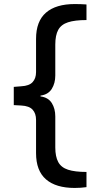

<svg xmlns="http://www.w3.org/2000/svg" viewBox="-20 -768 471 948"><path d="M407 156Q393 158 378.5 159Q364 160 349 160Q256 160 207 117.5Q158 75 158 -12V-176Q158 -208 141 -226.5Q124 -245 85 -247L48 -249V-339L85 -342Q124 -344 141 -362.5Q158 -381 158 -412V-576Q158 -663 207 -705.5Q256 -748 349 -748Q361 -748 379 -747.5Q397 -747 407 -746V-669Q350 -669 316 -658Q282 -647 267.5 -620.5Q253 -594 253 -548V-395Q253 -357 235.5 -329Q218 -301 180 -296V-292Q218 -287 235.5 -259.5Q253 -232 253 -193V-40Q253 5 267.5 32Q282 59 316 70Q350 81 407 81Z"/></svg>

Font: REM Medium
Style: Regular
Weight: 400
Version: Version 1.005;gftools[0.9.28]